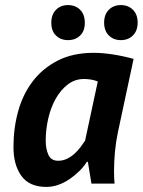

<svg xmlns="http://www.w3.org/2000/svg" viewBox="-20 -722 562 756"><path d="M444 -200Q436 -162 432.5 -123Q429 -84 429 -49Q429 -35 429.5 -22.5Q430 -10 431 1H340L326 -85H322Q311 -67 293.5 -49.5Q276 -32 255 -17.5Q234 -3 210.5 5.5Q187 14 162 14Q96 14 64.5 -29Q33 -72 33 -144Q33 -217 51.5 -284Q70 -351 109 -402Q148 -453 207.5 -483.5Q267 -514 349 -514Q384 -514 425.5 -507.5Q467 -501 506 -490ZM209 -89Q227 -89 243 -96.5Q259 -104 272.5 -116Q286 -128 296.5 -142Q307 -156 315 -168L365 -401Q354 -406 339.5 -408.5Q325 -411 311 -411Q275 -411 247 -389.5Q219 -368 199.5 -333.5Q180 -299 170 -255.5Q160 -212 160 -168Q160 -136 170.5 -112.5Q181 -89 209 -89ZM182 -632Q182 -665 200.5 -683.5Q219 -702 248 -702Q277 -702 295.5 -683.5Q314 -665 314 -632Q314 -600 295.5 -582Q277 -564 248 -564Q219 -564 200.5 -582Q182 -600 182 -632ZM390 -633Q390 -665 408.5 -683.5Q427 -702 456 -702Q485 -702 503.5 -683.5Q522 -665 522 -633Q522 -601 503.5 -582.5Q485 -564 456 -564Q427 -564 408.5 -582.5Q390 -601 390 -633Z"/></svg>

Font: PT Sans
Style: Bold Italic
Weight: 700
Italic angle: -12°
Designer: A.Korolkova, O.Umpeleva, V.Yefimov
Foundry: ParaType Ltd
Version: Version 2.003W OFL